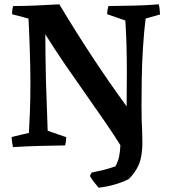

<svg xmlns="http://www.w3.org/2000/svg" viewBox="-20 -674 793 890"><path d="M437 196Q425 181 415.5 169.5Q406 158 397 142Q399 135 405 126Q430 121 458.5 114Q487 107 515 97Q528 73 532.5 49.5Q537 26 538 -1Q510 -46 469 -106Q428 -166 379.5 -234.5Q331 -303 282 -374.5Q233 -446 190 -515Q190 -468 191 -412Q192 -356 193 -300Q195 -231 197.5 -169Q200 -107 201 -68L287 -38Q287 -20 282 0Q221 1 160.5 2.5Q100 4 40 8Q38 -4 36 -15.5Q34 -27 34 -39L114 -58Q116 -91 118.5 -151Q121 -211 121 -295Q121 -330 120 -374Q119 -418 117.5 -461Q116 -504 114.5 -538.5Q113 -573 112 -588L36 -608Q36 -618 37 -627.5Q38 -637 41 -646Q95 -646 148 -648.5Q201 -651 255 -654Q407 -400 567 -181Q567 -219 567.5 -260Q568 -301 568 -339Q568 -399 566.5 -459Q565 -519 561 -579L477 -608Q477 -629 483 -646Q541 -647 599.5 -648Q658 -649 716 -654Q719 -642 720 -630.5Q721 -619 722 -607L655 -588Q647 -523 642.5 -449.5Q638 -376 637 -303Q636 -247 636 -181Q636 -115 639 -64L640 -16Q640 22 634 54Q629 82 614 108Q599 134 577 156Q548 171 511 181.5Q474 192 437 196Z"/></svg>

Font: Labrada SemiBold
Style: Regular
Weight: 600
Designer: Mercedes Jáuregui
Foundry: Omnibus-Type Team
Version: Version 1.000; ttfautohint (v1.8.4.7-5d5b)